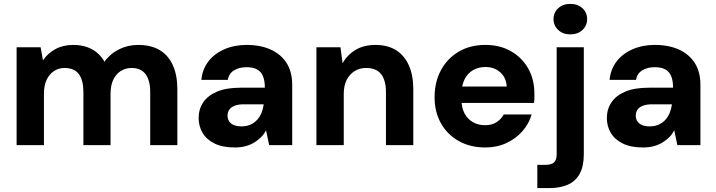

<svg xmlns="http://www.w3.org/2000/svg" viewBox="-20 -743 3665 983"><path d="M65 0V-501H188L200 -434Q224 -470 263.5 -491.5Q303 -513 355 -513Q392 -513 422.5 -503Q453 -493 476 -474Q499 -455 515 -427Q543 -467 588.5 -490Q634 -513 687 -513Q753 -513 797.5 -486.5Q842 -460 865 -409Q888 -358 888 -285V0H749V-272Q749 -331 725.5 -363Q702 -395 654 -395Q622 -395 597.5 -379Q573 -363 559.5 -334Q546 -305 546 -263V0H407V-272Q407 -331 384 -363Q361 -395 310 -395Q280 -395 256 -379Q232 -363 218.5 -334Q205 -305 205 -263V0Z M1182 12Q1119 12 1078 -8.5Q1037 -29 1017 -63Q997 -97 997 -139Q997 -184 1020.5 -219Q1044 -254 1091.5 -274Q1139 -294 1212 -294H1336Q1336 -329 1326.5 -352.5Q1317 -376 1296.5 -387.5Q1276 -399 1242 -399Q1205 -399 1178.5 -383Q1152 -367 1146 -334H1011Q1016 -388 1046.5 -428Q1077 -468 1128 -490.5Q1179 -513 1243 -513Q1314 -513 1366.5 -489Q1419 -465 1447.5 -420Q1476 -375 1476 -309V0H1358L1342 -76Q1332 -56 1316.5 -40.5Q1301 -25 1281 -13Q1261 -1 1236.5 5.5Q1212 12 1182 12ZM1216 -96Q1242 -96 1261.5 -104.5Q1281 -113 1295.5 -128.5Q1310 -144 1318.5 -164.5Q1327 -185 1330 -208V-209H1228Q1200 -209 1181 -201.5Q1162 -194 1153.5 -181Q1145 -168 1145 -151Q1145 -133 1154 -120.5Q1163 -108 1179 -102Q1195 -96 1216 -96Z M1600 0V-501H1723L1734 -419Q1757 -461 1799.5 -487Q1842 -513 1902 -513Q1964 -513 2007 -486.5Q2050 -460 2073 -409Q2096 -358 2096 -285V0H1956V-272Q1956 -331 1931.5 -363Q1907 -395 1854 -395Q1821 -395 1795.5 -379Q1770 -363 1755 -334Q1740 -305 1740 -263V0Z M2465 12Q2388 12 2329.5 -20.5Q2271 -53 2238 -111Q2205 -169 2205 -245Q2205 -323 2237.5 -383.5Q2270 -444 2328.5 -478.5Q2387 -513 2465 -513Q2540 -513 2596.5 -480.5Q2653 -448 2684.5 -392Q2716 -336 2716 -264Q2716 -254 2716 -241.5Q2716 -229 2714 -216H2304V-300H2574Q2572 -345 2541.5 -372.5Q2511 -400 2465 -400Q2431 -400 2403 -384.5Q2375 -369 2359 -338Q2343 -307 2343 -260V-230Q2343 -192 2358 -163Q2373 -134 2400.5 -118Q2428 -102 2463 -102Q2499 -102 2522.5 -117.5Q2546 -133 2559 -157H2702Q2688 -109 2654.5 -71Q2621 -33 2572.5 -10.5Q2524 12 2465 12Z M2731 220V101H2771Q2803 101 2816.5 88.5Q2830 76 2830 47V-501H2969V46Q2969 109 2947.5 147.5Q2926 186 2886 203Q2846 220 2792 220ZM2900 -567Q2862 -567 2838 -589.5Q2814 -612 2814 -645Q2814 -679 2838 -701Q2862 -723 2900 -723Q2938 -723 2962 -701Q2986 -679 2986 -645Q2986 -612 2962 -589.5Q2938 -567 2900 -567Z M3272 12Q3209 12 3168 -8.5Q3127 -29 3107 -63Q3087 -97 3087 -139Q3087 -184 3110.5 -219Q3134 -254 3181.5 -274Q3229 -294 3302 -294H3426Q3426 -329 3416.5 -352.5Q3407 -376 3386.5 -387.5Q3366 -399 3332 -399Q3295 -399 3268.5 -383Q3242 -367 3236 -334H3101Q3106 -388 3136.5 -428Q3167 -468 3218 -490.5Q3269 -513 3333 -513Q3404 -513 3456.5 -489Q3509 -465 3537.5 -420Q3566 -375 3566 -309V0H3448L3432 -76Q3422 -56 3406.5 -40.5Q3391 -25 3371 -13Q3351 -1 3326.5 5.5Q3302 12 3272 12ZM3306 -96Q3332 -96 3351.5 -104.5Q3371 -113 3385.5 -128.5Q3400 -144 3408.5 -164.5Q3417 -185 3420 -208V-209H3318Q3290 -209 3271 -201.5Q3252 -194 3243.5 -181Q3235 -168 3235 -151Q3235 -133 3244 -120.5Q3253 -108 3269 -102Q3285 -96 3306 -96Z"/></svg>

Font: DM Sans 18pt ExtraBold
Style: Regular
Weight: 800
Designer: Colophon Foundry, Jonny Pinhorn
Foundry: Colophon Foundry
Version: Version 4.004;gftools[0.9.30]